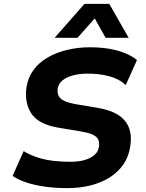

<svg xmlns="http://www.w3.org/2000/svg" viewBox="-20 -960 752 991"><path d="M326 11Q269 11 216 4Q163 -3 119.5 -17Q76 -31 45 -52L102 -180Q133 -161 172 -148Q211 -135 254 -130Q297 -125 341 -125Q387 -125 418.5 -134.5Q450 -144 468.5 -161Q487 -178 490 -200Q495 -227 485.5 -242.5Q476 -258 454 -267Q432 -276 395 -282L281 -301Q179 -318 142 -374Q105 -430 117 -511Q125 -561 153 -599Q181 -637 225.5 -663Q270 -689 326.5 -702.5Q383 -716 447 -716Q524 -716 586 -699Q648 -682 687 -650L629 -521Q593 -554 542 -567Q491 -580 432 -580Q391 -580 357 -571Q323 -562 302.5 -545Q282 -528 278 -504Q273 -471 292.5 -452Q312 -433 367 -423L480 -404Q581 -388 623.5 -338Q666 -288 652 -203Q644 -151 617 -111.5Q590 -72 546.5 -44.5Q503 -17 447.5 -3Q392 11 326 11ZM262 -765 416 -940H544L644 -765H525L469 -865L380 -765Z"/></svg>

Font: Nunito Sans 6pt ExtraBold
Style: Italic
Weight: 800
Italic angle: -9°
Version: Version 3.101;gftools[0.9.27]